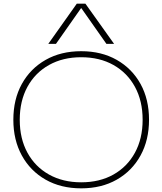

<svg xmlns="http://www.w3.org/2000/svg" viewBox="-20 -1020 888 1050"><path d="M424 10Q313 10 229.5 -37.5Q146 -85 99.5 -169.5Q53 -254 53 -365Q53 -477 99.5 -561Q146 -645 229.5 -692.5Q313 -740 424 -740Q535 -740 618.5 -692.5Q702 -645 748.5 -561Q795 -477 795 -365Q795 -254 748.5 -169.5Q702 -85 618.5 -37.5Q535 10 424 10ZM424 -23Q525 -23 600.5 -65.5Q676 -108 718 -185Q760 -262 760 -365Q760 -468 718 -545Q676 -622 600.5 -664.5Q525 -707 424 -707Q324 -707 248 -664.5Q172 -622 130 -545Q88 -468 88 -365Q88 -262 130 -185Q172 -108 248 -65.5Q324 -23 424 -23ZM244 -780 400 -1000H447L604 -780H562L425 -975H423L286 -780Z"/></svg>

Font: M PLUS 1 Thin ExtraLight
Style: Regular
Weight: 250
Version: Version 1.001